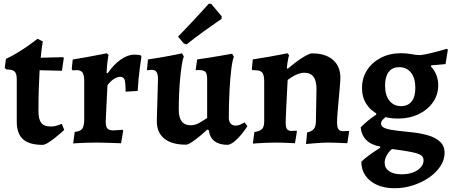

<svg xmlns="http://www.w3.org/2000/svg" viewBox="-20 -756 2401 1018"><path d="M205.5 12Q134.8 12 101.9 -17.8Q68.9 -47.5 68.9 -111.3V-334.3Q68.9 -365.3 58 -376.3Q47.2 -387.3 14.6 -387.9L5.2 -395.2L11.6 -443.7Q43.7 -458.9 73.9 -477.3Q104 -495.7 127.6 -512.3Q151.2 -528.8 165 -539.6Q178.9 -550.5 178.9 -550.5L207 -536.2Q207 -536.2 203.4 -513.8Q199.7 -491.4 195.8 -449.9L314.4 -452.9L318.3 -448.1L308.4 -380.7L190 -383.7Q187.5 -340.7 185.7 -286.5Q183.9 -232.3 183.9 -166.1Q183.9 -123.3 198.9 -104.3Q214 -85.3 248.4 -85.3Q269.8 -85.3 288.8 -92.3Q307.8 -99.3 307.8 -99.3L320.5 -66.9Q320.5 -66.9 307.2 -55Q293.8 -43.1 274.5 -27.5Q255.2 -11.9 236.2 0.1Q217.3 12 205.5 12Z M376.1 -56.7Q405.7 -59.3 416.1 -73.3Q426.6 -87.3 426.6 -125.8V-324.6Q426.6 -358.9 417.6 -371.6Q408.6 -384.2 384.1 -384.2Q377.9 -384.2 371.6 -383.4Q365.3 -382.6 365.3 -382.6L360.3 -389.6L365.6 -440.4Q408.7 -447.3 450.1 -455Q491.5 -462.7 518.8 -468.1Q546.1 -473.6 546.1 -473.6L555.4 -464.9Q555.4 -464.9 552.9 -450.4Q550.4 -436 548.1 -414.5Q545.9 -393.1 545 -370.9L550.8 -367.4Q582.7 -414 620 -440.1Q657.3 -466.3 691.4 -466.3Q706.6 -466.3 716.3 -464.5Q726 -462.8 726 -462.8L729.9 -455.2Q729.9 -455.2 727.4 -438.5Q725 -421.8 721.3 -394.9Q717.6 -368 714.5 -336Q711.3 -304 709.8 -273.8L646 -269.9Q646 -317.7 640.6 -333.2Q635.1 -348.7 617.7 -348.7Q601.5 -348.7 583.5 -337.1Q565.5 -325.4 549.9 -304.2Q549.9 -304.2 548.9 -286.4Q547.9 -268.5 546.7 -241.7Q545.5 -214.8 544 -186.9Q542.6 -159 541.6 -137.8Q540.6 -116.7 540.6 -111Q540.6 -85.1 549.2 -74.9Q557.9 -64.7 580 -64.7Q593.7 -64.7 611.8 -66.4Q629.9 -68.1 629.9 -68.1L633.1 -62.3L621.9 3.8Q621.9 3.8 608.7 3.1Q595.6 2.4 575.3 1.9Q555 1.5 532.7 0.7Q510.5 0 492.8 0Q462.9 0 433.9 1Q405 2 386.5 3.2Q368 4.5 368 4.5Z M817.7 -337.1Q817.7 -362.2 810 -373.9Q802.4 -385.7 784.3 -385.7Q775.4 -385.7 767.1 -384.3Q758.8 -383 758.8 -383L764.6 -440.8Q795.7 -445.2 827.5 -450.7Q859.3 -456.1 886 -461.3Q912.6 -466.6 929.1 -469.8Q945.5 -473 945.5 -473L954.7 -456.5Q949.2 -444 944.5 -415.2Q939.8 -386.4 935.8 -346.9Q931.8 -307.3 929.8 -262.6Q927.8 -217.9 927.8 -173.5Q927.8 -91.7 991.1 -91.7Q1013.9 -91.7 1036.3 -104.5Q1058.7 -117.2 1078.3 -130.2V-335.6Q1078.3 -364.7 1069.5 -374.5Q1060.8 -384.2 1034.6 -384.7Q1031.5 -384.7 1024.9 -384.4Q1018.2 -384.1 1017.3 -384.1L1025.4 -440.9Q1057.8 -445.3 1090.2 -450.5Q1122.6 -455.8 1149.9 -460.5Q1177.1 -465.2 1193.8 -468.2Q1210.5 -471.2 1210.5 -471.2L1220.1 -454.7Q1212.8 -439.7 1206.6 -391.5Q1200.5 -343.4 1196.8 -275Q1193.2 -206.6 1193.2 -131.2Q1193.2 -111.9 1202.8 -101Q1212.5 -90.1 1228.7 -90.1Q1241.1 -90.1 1251.9 -94.6Q1262.7 -99.1 1269.6 -103.3Q1276.6 -107.5 1276.6 -107.5L1291.9 -86.9Q1291.9 -86.9 1282.7 -73.6Q1273.6 -60.2 1258.3 -41.5Q1243 -22.8 1224.8 -7.4Q1206.6 7.9 1188.7 12Q1097.3 12 1087.1 -65.4L1079.4 -69.2Q1040.4 -33.1 1009.5 -11Q978.7 11.1 966.5 11.1Q891.2 11.1 851.3 -20.9Q811.4 -53 811.4 -113.9ZM969.8 -521 955 -524.8 924.1 -561.8Q953.8 -592.2 982.8 -623.1Q1011.8 -654.1 1035.4 -679.6Q1059 -705.1 1072.9 -720.6Q1086.8 -736.2 1086.8 -736.2L1099.9 -735.6L1155.5 -669.3L1154.5 -655.6Q1154.5 -655.6 1127.3 -637Q1100.1 -618.5 1057.8 -587.8Q1015.4 -557.2 969.8 -521Z M1608.3 -53.8Q1632.9 -59.1 1643.7 -72.3Q1654.4 -85.6 1654.9 -110.2L1658 -282.5Q1658.4 -327.1 1642.3 -348.7Q1626.2 -370.3 1593 -370.3Q1576.7 -370.3 1559.3 -363.4Q1542 -356.6 1527.9 -347.8Q1513.8 -338.9 1505.2 -332.3Q1503.7 -305.4 1502 -271.2Q1500.3 -237.1 1498.6 -203.5Q1496.8 -169.8 1495.8 -143.9Q1494.8 -118 1494.8 -107Q1494.8 -81.4 1501.7 -71.6Q1508.7 -61.8 1525.4 -61.8Q1531.7 -61.8 1541.8 -62.6Q1551.8 -63.4 1551.8 -63.4L1554.3 -58.9L1543.9 3.5Q1543.9 3.5 1525.8 2.5Q1507.6 1.5 1483.2 0.7Q1458.9 0 1439 0Q1413.5 0 1385.9 1.3Q1358.4 2.5 1339.5 4Q1320.6 5.5 1320.6 5.5L1328.7 -56.2Q1357.7 -59.8 1369.3 -71.9Q1380.8 -84 1380.8 -112V-324Q1380.8 -358.5 1370.5 -371.1Q1360.2 -383.7 1332.3 -383.7H1319L1315.1 -389L1320.4 -441Q1365.7 -447.9 1407.7 -455.3Q1449.6 -462.7 1476.6 -468.1Q1503.7 -473.6 1503.7 -473.6L1512.4 -463.8Q1512.4 -463.8 1507.6 -442.2Q1502.9 -420.6 1500.9 -394.6L1505.2 -391.2Q1516.9 -401.2 1534.6 -415.3Q1552.3 -429.4 1571.4 -442.4Q1590.5 -455.4 1607.7 -464.2Q1624.8 -473 1634.6 -473Q1705.7 -473 1745.2 -438.9Q1784.7 -404.8 1784.7 -343.6Q1784.7 -329.2 1782 -298.1Q1779.3 -267 1775.9 -229.7Q1772.4 -192.5 1769.7 -159.6Q1767.1 -126.8 1767.1 -107.9Q1767.1 -82.5 1774.2 -71.5Q1781.3 -60.5 1798.5 -60.5Q1807 -60.5 1818 -61.3Q1828.9 -62 1828.9 -62L1830.9 -58L1821.6 3.5Q1821.6 3.5 1810.4 3Q1799.2 2.5 1782.3 1.7Q1765.4 1 1747 0.5Q1728.5 0 1714.1 0Q1699.5 0 1680.6 1.3Q1661.7 2.6 1643.7 4Q1625.7 5.3 1614.1 6.6Q1602.5 7.9 1602.5 7.9Z M2072.1 242Q2019.3 242 1979.6 224.6Q1940 207.3 1917.9 175.5Q1895.8 143.7 1895.8 101.3Q1908.4 88.4 1935.8 68Q1963.2 47.5 1995.7 27.6V21.1Q1948.2 12.6 1922 -13.8Q1895.9 -40.1 1892.5 -80.9Q1910.5 -99.3 1931.1 -116.2Q1951.6 -133.2 1974.7 -148.1V-167.5L2043.4 -148.3Q2020.5 -133.6 2010.4 -122.7Q2000.3 -111.8 2000.3 -101.5Q2000.3 -83.3 2024.7 -75.1Q2049.2 -67 2087.4 -62.9Q2125.6 -58.9 2168.7 -54.1Q2211.9 -49.3 2250.1 -38.2Q2288.3 -27 2312.7 -5.1Q2337.2 16.7 2337.2 55.5Q2337.2 91.2 2315.3 124.8Q2293.5 158.4 2255.7 184.7Q2217.9 211.1 2170.6 226.5Q2123.2 242 2072.1 242ZM2110.2 168.2Q2142.9 168.2 2169 158.5Q2195.1 148.9 2210.4 131.7Q2225.8 114.6 2225.8 94Q2225.8 77.6 2213.5 68.1Q2201.2 58.6 2165.4 50.9Q2129.5 43.2 2058.1 34.1Q2039.8 50.1 2029.6 69.1Q2019.5 88 2019.5 106.3Q2019.5 135.3 2043.3 151.8Q2067.1 168.2 2110.2 168.2ZM2106.5 -193.4Q2143 -193.4 2162.5 -218.1Q2182.1 -242.8 2182.1 -289.8Q2182.1 -341.9 2159.1 -370.9Q2136.1 -399.9 2096.4 -399.9Q2060.3 -399.9 2041 -374.9Q2021.7 -349.8 2021.7 -302.5Q2021.7 -251.3 2044.5 -222.4Q2067.2 -193.4 2106.5 -193.4ZM2088.9 -127.3Q2031.8 -127.3 1989.1 -147.5Q1946.4 -167.6 1922.9 -204.2Q1899.4 -240.7 1899.4 -289.2Q1899.4 -342.4 1926.2 -384Q1953.1 -425.7 1999.9 -449.8Q2046.6 -473.9 2105.7 -473.9Q2137.7 -473.9 2161.9 -468.9Q2186 -463.8 2208.6 -463.8Q2229.1 -465.8 2267.2 -475Q2305.2 -484.1 2349.3 -497.4L2354.6 -492.5L2342.2 -416.2Q2323.4 -414.1 2303.2 -412.6Q2283.1 -411 2268 -409.9L2264 -404.5Q2303.5 -362.3 2303.5 -304.7Q2303.5 -253.9 2275.7 -213.9Q2247.8 -173.9 2199.5 -150.6Q2151.1 -127.3 2088.9 -127.3Z"/></svg>

Font: Alegreya
Style: Regular
Weight: 400
Designer: Juan Pablo del Peral
Foundry: Huerta Tipografica
Version: Version 2.009